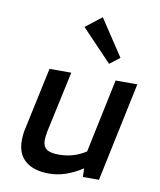

<svg xmlns="http://www.w3.org/2000/svg" viewBox="-86 -825 751 904"><g transform="rotate(10 290.0 -372.5)"><path d="M209 12Q137 12 97 -21.5Q57 -55 57 -119Q57 -134 58.5 -148Q60 -162 63 -175L127 -474H231L168 -182Q166 -169 164.5 -158.5Q163 -148 163 -140Q163 -111 180.5 -97.5Q198 -84 239 -84Q276 -84 308 -93.5Q340 -103 369 -122L443 -474H547L447 0H370L369 -41Q329 -15 289.5 -1.5Q250 12 209 12ZM399 -546 255 -697 332 -757 447 -583Z"/></g></svg>

Font: Sometype Mono SemiBold
Style: Italic
Weight: 600
Italic angle: -12°
Designer: Ryoichi Tsunekawa
Foundry: Dharma Type
Version: Version 1.001